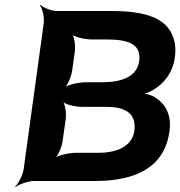

<svg xmlns="http://www.w3.org/2000/svg" viewBox="-20 -757 753 803"><path d="M689 -209C699 -282 667 -331 617 -356C604 -362 582 -367 571 -367V-363C583 -363 605 -372 619 -380C666 -407 702 -452 711 -516C716 -549 713 -578 704 -602C676 -681 591 -711 444 -711H219C195 -711 160 -725 149 -737L147 -735C157 -722 166 -685 163 -661L79 -50C76 -26 57 11 43 24L44 26C59 14 98 0 122 0H376C556 0 669 -62 689 -209ZM542 -210C533 -147 473 -118 392 -118H298C268 -118 220 -107 206 -94L208 -92C223 -104 239 -144 242 -168L255 -260C258 -284 252 -324 241 -336L239 -334C249 -321 294 -310 324 -310H425C511 -310 551 -278 542 -210ZM562 -501C553 -438 493 -414 411 -413H339C309 -413 260 -402 246 -389L248 -387C263 -399 279 -439 282 -463L293 -542C296 -566 291 -606 280 -618L277 -616C287 -603 333 -592 363 -592H428C519 -592 572 -571 562 -501Z"/></svg>

Font: Asimov
Style: EdgeWideIt
Weight: 500
Designer: Google
Version: Version 2.000980: 2014